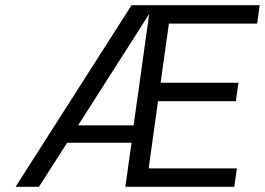

<svg xmlns="http://www.w3.org/2000/svg" viewBox="-20 -720 1021 740"><path d="M981 -700 971 -629H631L599 -401H899L889 -330H589L553 -71H893L883 0H463L487 -170H239L130 0H40L487 -700ZM281 -237H495L555 -666Z"/></svg>

Font: Fivo Sans Modern
Style: Italic
Weight: 400
Designer: Alexander Slobzheninov
Foundry: Alexander Slobzheninov
Version: 1.0